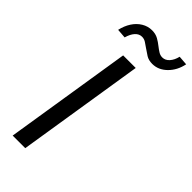

<svg xmlns="http://www.w3.org/2000/svg" viewBox="-287 -957 1004 1004"><g transform="rotate(45 215.5 -454.5)"><path d="M53 0 165 -705H258L146 0ZM104 -777 52 -781Q60 -817 78 -845Q96 -873 122.5 -889Q149 -905 179 -905Q206 -905 225.5 -894Q245 -883 261 -870Q275 -859 288.5 -850.5Q302 -842 317 -842Q339 -842 355.5 -860.5Q372 -879 379 -909L431 -905Q420 -851 384.5 -816Q349 -781 304 -781Q277 -781 258.5 -792.5Q240 -804 222 -817Q208 -827 195 -835.5Q182 -844 166 -844Q145 -844 129 -826.5Q113 -809 104 -777Z"/></g></svg>

Font: Nunito Sans 7pt Condensed Medium
Style: Italic
Weight: 500
Width: 3
Italic angle: -9°
Designer: Vernon Adams
Foundry: Vernon Adams
Version: Version 3.101;gftools[0.9.27]